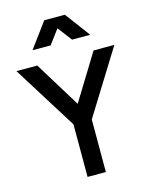

<svg xmlns="http://www.w3.org/2000/svg" viewBox="-143 -1095 935 1186"><g transform="rotate(-15 324.0 -502.0)"><path d="M266 0H383V-336L637 -745H504L324 -452L144 -745H11L266 -336ZM140 -844H256L324 -935L393 -844H509L390 -1004H258Z"/></g></svg>

Font: Custom Plus Jakarta Sans SemiBold
Style: Regular
Weight: 600
Designer: Gumpita Rahayu & FullSphere
Foundry: Tokotype & FullSphere
Version: Version 1.001;hotconv 1.0.117;makeotfexe 2.5.65602